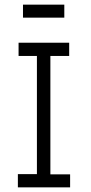

<svg xmlns="http://www.w3.org/2000/svg" viewBox="-20 -807 390 827"><path d="M57 0V-57H139V-566H60V-623H278V-566H197V-56H282V0ZM79 -731V-787H257V-731Z"/></svg>

Font: Inconsolata ExtraCondensed
Style: Regular
Weight: 400
Width: 2
Monospace: yes
Designer: Raph Levien, Cyreal, Brenton Simpson
Foundry: Raph Levien, Cyreal, Google
Version: Version 3.001; ttfautohint (v1.8.2.53-6de2)